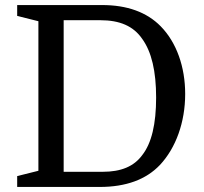

<svg xmlns="http://www.w3.org/2000/svg" viewBox="-20 -740 806 760"><path d="M48 -677 132 -656V-64L48 -43V0H375C478 0 558 -29 613 -87C676 -154 713 -256 713 -368C713 -475 679 -572 616 -636C561 -692 483 -720 384 -720H48ZM232 -660H377C454 -660 508 -637 543 -586C580 -535 598 -458 598 -354C598 -249 580 -173 543 -126C510 -81 459 -60 387 -60H232Z"/></svg>

Font: Domine
Style: Regular
Weight: 400
Designer: Pablo Impallari, Rodrigo Fuenzalida, Brenda Gallo
Foundry: Pablo Impallari, Rodrigo Fuenzalida, Brenda Gallo
Version: Version 2.000